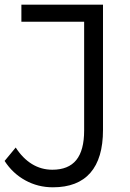

<svg xmlns="http://www.w3.org/2000/svg" viewBox="-42 -798 559 826"><path d="M-22.2 -105.6 25.6 -163.3Q55.6 -116.7 95.6 -92.2Q135.6 -67.8 183.3 -67.8Q252.2 -67.8 286.1 -109.4Q320 -151.1 320 -236.7V-704.4H50V-777.8H401.1V-238.9Q401.1 -116.7 346.7 -54.4Q292.2 7.8 185.6 7.8Q121.1 7.8 66.7 -22.2Q12.2 -52.2 -22.2 -105.6Z"/></svg>

Font: Paperlogy 4 Regular
Style: Regular
Weight: 400
Designer: redesigned by Lee Juim, glyphs from Gmarket Sans & Montserrat
Foundry: PT&
Version: Version 1.001